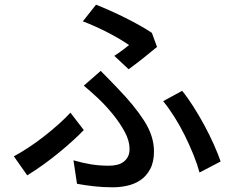

<svg xmlns="http://www.w3.org/2000/svg" viewBox="-20 -767 996 818"><path d="M467 -529Q484 -540 501.5 -553Q519 -566 530 -575Q514 -586 491.5 -599.5Q469 -613 443 -626.5Q417 -640 388.5 -653Q360 -666 333 -676L389 -747Q417 -736 449.5 -721.5Q482 -707 514 -691Q546 -675 575.5 -658.5Q605 -642 627 -627L649 -567Q640 -560 625 -547.5Q610 -535 593 -521.5Q576 -508 559 -495Q542 -482 528 -472ZM293 -84Q331 -73 367 -67Q403 -61 444 -61Q461 -61 477 -64.5Q493 -68 505 -76.5Q517 -85 524.5 -98.5Q532 -112 532 -133Q532 -167 511.5 -205Q491 -243 461 -280Q431 -317 397 -349Q363 -381 337 -402L409 -465Q429 -445 447 -426.5Q465 -408 482 -390Q553 -317 594.5 -252Q636 -187 636 -122Q636 -77 620 -47Q604 -17 579 0Q554 17 523 24Q492 31 461 31Q418 31 379 26.5Q340 22 308 16ZM830 -32Q821 -66 804.5 -107Q788 -148 767.5 -189.5Q747 -231 723 -269Q699 -307 675 -336L756 -380Q779 -352 803.5 -313.5Q828 -275 850.5 -233.5Q873 -192 891 -151.5Q909 -111 920 -79ZM337 -213Q317 -192 290 -167.5Q263 -143 232 -117.5Q201 -92 166.5 -67Q132 -42 96 -20L39 -101Q69 -117 103 -139.5Q137 -162 169.5 -187.5Q202 -213 231 -239Q260 -265 280 -287Z"/></svg>

Font: Kinto Sans Med
Style: Regular
Weight: 500
Designer: Authors: Ryoko NISHIZUKA  (kana & ideographs); Paul D. Hunt (Latin, Greek & Cyrillic); Wenlong ZHANG  (bopomofo); Sandol
Foundry: Adobe Systems Incorporated, ookami Inc.
Version: Version 0.001